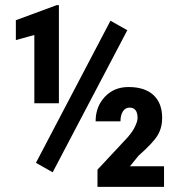

<svg xmlns="http://www.w3.org/2000/svg" viewBox="-20 -731 703 751"><path d="M186 -57.1 120.6 -94.2 412.1 -649.9 478 -612.8ZM210.4 -327.1H114.3V-594.2L42 -574.2V-651.9L201.7 -710.9H210.4ZM621.6 0H361.3V-67.4L478.5 -192.9Q499.5 -216.8 508.8 -237.3Q518.1 -257.8 518.1 -269Q518.1 -310.1 486.8 -310.1Q470.2 -310.1 460.7 -295.2Q451.2 -280.3 451.2 -256.3H354Q354 -314 390.1 -352.3Q426.3 -390.6 482.4 -390.6Q546.4 -390.6 580.3 -359.1Q614.3 -327.6 614.3 -269.5Q614.3 -231.9 596.9 -202.4Q579.6 -172.9 522 -122.1L488.3 -80.6H621.6Z"/></svg>

Font: Roboto Condensed
Style: Bold
Weight: 700
Designer: Google
Version: Version 2.134; 2016